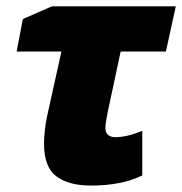

<svg xmlns="http://www.w3.org/2000/svg" viewBox="-20 -573 572 603"><path d="M265.1 9.8Q196.8 9.8 157.5 -18.8Q118.2 -47.4 118.2 -123Q118.2 -139.6 120.8 -163.8Q123.5 -188 127.9 -208L172.9 -411.1H32.2L51.8 -513.2L143.1 -553.2H532.2L501 -411.1H358.9L317.9 -219.2Q315.9 -208 313.5 -194.8Q311 -181.6 311 -171.9Q311 -155.3 320.3 -148.7Q329.6 -142.1 341.8 -142.1Q378.4 -142.1 426.8 -162.1V-22Q362.3 9.8 265.1 9.8Z"/></svg>

Font: Open Sans ExtraBold
Style: Italic
Weight: 800
Italic angle: -12°
Designer: Monotype Design Team
Foundry: Monotype Imaging Inc.
Version: Version 3.000; ttfautohint (v1.8.4)